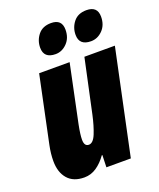

<svg xmlns="http://www.w3.org/2000/svg" viewBox="-143 -855 789 953"><g transform="rotate(-20 251.0 -378.5)"><path d="M137 10Q172 10 201.5 -10Q231 -30 255 -64H258L256 0H385L502 -553H341L280 -269Q268 -214 252 -174.5Q236 -135 213 -135Q189 -135 189 -170Q189 -197 199 -247L263 -553H102L28 -201Q19 -158 19 -119Q19 -60 49 -25Q79 10 137 10ZM212 -614Q246 -614 272.5 -641Q299 -668 299 -712Q299 -767 242 -767Q197 -767 173.5 -737.5Q150 -708 150 -670Q150 -614 212 -614ZM399 -614Q434 -614 460.5 -641Q487 -668 487 -712Q487 -767 429 -767Q384 -767 360.5 -737.5Q337 -708 337 -670Q337 -614 399 -614Z"/></g></svg>

Font: Noto Sans Display Condensed Black
Style: Italic
Weight: 900
Width: 3
Italic angle: -192°
Designer: Monotype Design Team
Foundry: Monotype Imaging Inc.
Version: Version 1.900